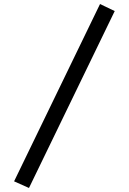

<svg xmlns="http://www.w3.org/2000/svg" viewBox="-20 -830 640 954"><path d="M124 104 50 71 477 -810 550 -775Z"/></svg>

Font: Wlorlttqgufhjawjgtejqphaquk
Style: Regular
Weight: 400
Monospace: yes
Designer: Carrois Corporate & Edenspiekermann
Foundry: Carrois Corporate GbR & Edenspiekermann AG
Version: Version 2.001